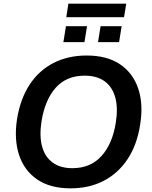

<svg xmlns="http://www.w3.org/2000/svg" viewBox="-20 -1018 827 1048"><path d="M73 -368Q91 -479 142 -556.5Q193 -634 272.5 -674.5Q352 -715 453 -715Q565 -715 636 -666.5Q707 -618 735 -533Q763 -448 745 -338Q728 -227 676.5 -149.5Q625 -72 546 -31Q467 10 365 10Q254 10 183 -38.5Q112 -87 84 -172.5Q56 -258 73 -368ZM207 -358Q194 -277 209.5 -219.5Q225 -162 267 -131Q309 -100 375 -100Q474 -100 534 -166.5Q594 -233 612 -348Q625 -429 609 -486.5Q593 -544 551 -574.5Q509 -605 442 -605Q343 -605 284.5 -539.5Q226 -474 207 -358ZM342 -924 353 -998H669L657 -924ZM326 -788 340 -875H455L441 -788ZM515 -788 529 -875H644L630 -788Z"/></svg>

Font: Mulish ExtraLight
Style: Bold Italic
Weight: 700
Italic angle: -9°
Version: Version 3.603